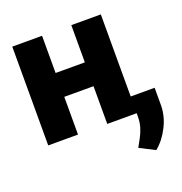

<svg xmlns="http://www.w3.org/2000/svg" viewBox="-135 -664 944 997"><g transform="rotate(-20 336.5 -165.5)"><path d="M205.6 -545.9V-340.3H367.2V-545.9H530.3V0H367.2V-208.5H205.6V0H41V-545.9ZM662.6 -92.3V-2Q663.6 60.5 634 119.6Q604.5 178.7 560.1 214.8L476.1 171.9Q487.3 150.9 499.8 128.7Q512.2 106.4 521.2 78.1Q530.3 49.8 529.8 10.3V-92.3Z"/></g></svg>

Font: Inter Tight ExtraBold
Style: Regular
Weight: 800
Designer: Rasmus Andersson
Foundry: rsms
Version: Version 3.004; ttfautohint (v1.8.4.7-5d5b)